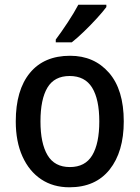

<svg xmlns="http://www.w3.org/2000/svg" viewBox="-20 -786 593 816"><path d="M506 -270Q506 -141 446 -65.5Q386 10 275 10Q206 10 155 -24Q104 -58 75.5 -121Q47 -184 47 -270Q47 -403 107 -476Q167 -549 278 -549Q380 -549 443 -477Q506 -405 506 -270ZM152 -270Q152 -177 182 -126.5Q212 -76 277 -76Q342 -76 372 -126Q402 -176 402 -270Q402 -364 371.5 -413.5Q341 -463 276 -463Q211 -463 181.5 -413.5Q152 -364 152 -270ZM432 -756Q418 -737 392 -708.5Q366 -680 337 -652Q308 -624 285 -606H217V-618Q241 -650 268 -691Q295 -732 313 -766H432Z"/></svg>

Font: Noto Sans Sinhala UI SemiCondensed Medium
Style: Regular
Weight: 500
Width: 4
Designer: Jelle Bosma - Monotype Design Team
Foundry: Monotype Imaging Inc.
Version: Version 2.006; ttfautohint (v1.8.4.7-5d5b)